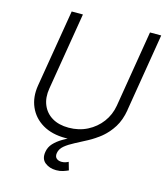

<svg xmlns="http://www.w3.org/2000/svg" viewBox="-133 -832 1002 1145"><g transform="rotate(15 367.5 -259.0)"><path d="M325.2 11.2Q241.7 11.2 184.1 -22.9Q126.5 -57.1 100.6 -116.2Q74.7 -175.3 86.9 -249.5L166.5 -727.5H235.8L156.7 -249.5Q147 -191.9 165.3 -147.5Q183.6 -103 225.1 -78.1Q266.6 -53.2 327.6 -53.2Q390.6 -53.2 442.4 -79.6Q494.1 -106 528.1 -151.4Q562 -196.8 571.8 -254.4L649.9 -727.5H719.2L639.6 -244.6Q627.4 -169.9 583.5 -112.1Q539.6 -54.2 472.9 -21.5Q406.2 11.2 325.2 11.2ZM321.3 210.9Q280.3 210.9 252.2 188.7Q224.1 166.5 231.4 122.1Q236.3 91.3 257.3 68.6Q278.3 45.9 309.8 27.3Q341.3 8.8 378.2 -9Q415 -26.9 452.4 -47.6Q489.7 -68.4 522.5 -95.5Q555.2 -122.6 578.6 -159.7Q602.1 -196.8 610.4 -247.6L640.1 -245.1Q629.4 -182.1 601.8 -137.9Q574.2 -93.8 537.1 -63.5Q500 -33.2 460.4 -12Q420.9 9.3 385.7 27.3Q350.6 45.4 327.1 64.9Q303.7 84.5 299.3 110.8Q295.9 132.8 307.9 143.6Q319.8 154.3 339.8 154.3Q352.1 154.3 362.8 150.9Q373.5 147.5 381.3 143.1L395.5 192.4Q381.8 198.7 363.3 204.8Q344.7 210.9 321.3 210.9Z"/></g></svg>

Font: Inter Light
Style: Italic
Weight: 300
Italic angle: -9.3988°
Designer: Rasmus Andersson
Foundry: rsms
Version: Version 4.001;git-66647c0bb